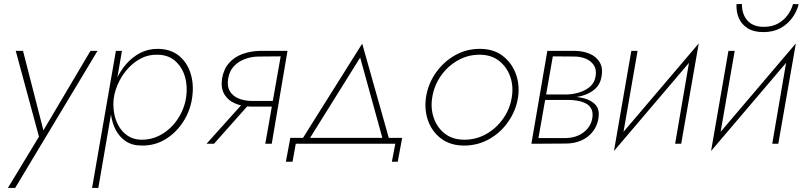

<svg xmlns="http://www.w3.org/2000/svg" viewBox="-20 -712 3980 951"><path d="M463 -460H428L183 -46L201 -43L94 -460H58L173 -35L19 219H55Z M467 219 584 -460H554L436 219ZM932 -230Q941 -294 924 -348.5Q907 -403 865.5 -436.5Q824 -470 760 -470Q713 -470 674 -449.5Q635 -429 605 -394.5Q575 -360 556 -317.5Q537 -275 530 -230Q524 -188 529.5 -146Q535 -104 553 -69Q571 -34 603 -12.5Q635 9 682 9Q746 10 799 -22Q852 -54 887.5 -109Q923 -164 932 -230ZM902 -230Q893 -172 861 -123.5Q829 -75 781.5 -47Q734 -19 678 -20Q640 -21 612 -40Q584 -59 567 -89.5Q550 -120 544.5 -157Q539 -194 544 -230Q551 -270 569.5 -307.5Q588 -345 616 -375Q644 -405 679 -423Q714 -441 754 -441Q810 -442 845.5 -412Q881 -382 895.5 -334Q910 -286 902 -230Z M1040 0 1223 -206H1188L1003 0ZM1326 0 1404 -460H1375L1294 0ZM1343 -212H1224Q1188 -213 1160 -225Q1132 -237 1118 -261Q1104 -285 1110 -322Q1116 -360 1138.5 -384Q1161 -408 1194 -420Q1227 -432 1264 -432L1382 -433L1386 -460H1266Q1221 -459 1181 -444.5Q1141 -430 1114.5 -400Q1088 -370 1080 -323Q1073 -276 1091 -245.5Q1109 -215 1143.5 -200Q1178 -185 1222 -184H1339Z M1764 -427 1878 -14H1910L1774 -496L1472 -15H1507ZM1938 0 1921 89H1950L1972 -29H1418L1396 89H1429L1445 0Z M2090 -230Q2081 -167 2101 -112.5Q2121 -58 2166.5 -24.5Q2212 9 2279 9Q2346 9 2403 -23Q2460 -55 2498 -110Q2536 -165 2546 -230Q2555 -293 2534.5 -347.5Q2514 -402 2469 -436Q2424 -470 2357 -470Q2289 -470 2232.5 -437.5Q2176 -405 2138 -350.5Q2100 -296 2090 -230ZM2121 -230Q2130 -288 2163.5 -336Q2197 -384 2247 -412.5Q2297 -441 2355 -441Q2413 -441 2451.5 -411Q2490 -381 2507 -333Q2524 -285 2515 -230Q2506 -173 2472.5 -125Q2439 -77 2389 -48.5Q2339 -20 2280 -20Q2222 -20 2183.5 -50Q2145 -80 2128.5 -128Q2112 -176 2121 -230Z M2669 -234 2667 -217H2797Q2819 -217 2841 -213Q2863 -209 2881 -200Q2899 -191 2908.5 -173.5Q2918 -156 2914 -128Q2907 -84 2870 -56Q2833 -28 2776 -28H2634L2630 0L2780 -1Q2848 -1 2891.5 -35.5Q2935 -70 2944 -125Q2951 -169 2930.5 -192Q2910 -215 2874.5 -224.5Q2839 -234 2797 -234ZM2668 -227H2789Q2829 -228 2866 -238.5Q2903 -249 2928.5 -272.5Q2954 -296 2960 -335Q2967 -377 2949.5 -405Q2932 -433 2899 -446.5Q2866 -460 2826 -460H2707L2703 -433L2824 -432Q2856 -432 2882 -421Q2908 -410 2922 -388Q2936 -366 2930 -334Q2925 -301 2901 -281.5Q2877 -262 2847 -253.5Q2817 -245 2790 -244H2671ZM2691 -460 2612 0H2642L2723 -460Z M3426 -440 3441 -497 3036 -21 3021 36ZM3138 -460H3107L3021 36L3060 -11ZM3441 -497 3401 -450 3324 0H3354Z M3907 -440 3922 -497 3517 -21 3502 36ZM3619 -460H3588L3502 36L3541 -11ZM3922 -497 3882 -450 3805 0H3835ZM3628 -692Q3626 -655 3639 -623.5Q3652 -592 3682.5 -572.5Q3713 -553 3761 -553Q3810 -553 3845.5 -572.5Q3881 -592 3904 -623.5Q3927 -655 3936 -691L3908 -692Q3900 -663 3881 -637Q3862 -611 3832.5 -595Q3803 -579 3763 -579Q3724 -579 3700 -595Q3676 -611 3665 -637Q3654 -663 3655 -692Z"/></svg>

Font: Jost ExtraLight
Style: Italic
Weight: 250
Italic angle: -5°
Version: Version 3.710